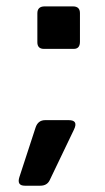

<svg xmlns="http://www.w3.org/2000/svg" viewBox="-20 -478 335 610"><path d="M41.7 84.3 93 -72.7Q100.7 -96.3 123.7 -96.3H198.3Q229.7 -96.3 215 -66.3L137.3 95.7Q128.7 112 108 112H59Q32.7 112 41.7 84.3ZM98.7 -343.7V-435.7Q98.7 -457.7 122 -457.7H211.7Q234 -457.7 234 -436.3V-345.3Q234 -322.7 214.3 -322.7H119.7Q98.7 -322.7 98.7 -343.7Z"/></svg>

Font: Vivano Light
Style: Regular
Weight: 300
Designer: Joe Prince, Josias Burgherr
Version: Version 2.064;September 19, 2022;FontCreator 14.0.0.2877 64-